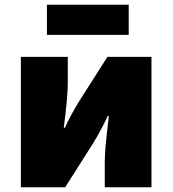

<svg xmlns="http://www.w3.org/2000/svg" viewBox="-20 -790 728 810"><path d="M68 -550H266V-443Q266 -379 249 -251H254Q264 -274 282 -307.5Q300 -341 316 -366L433 -550H619V0H422V-109Q422 -157 435 -263L439 -300H434Q426 -281 406.5 -244.5Q387 -208 373 -186L255 0H68ZM178 -770H523V-643H178Z"/></svg>

Font: Nebula Sans Black
Style: Regular
Weight: 900
Designer: Paul D. Hunt for Adobe (as Source Sans)
Foundry: Nebula Entertainment & Broadcasting LLC
Version: Version 1.010